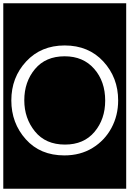

<svg xmlns="http://www.w3.org/2000/svg" viewBox="-32 -937 789 1170"><path d="M-12 213V-917H737V213ZM688 -325Q688 -464 598 -562Q508 -660 362 -660Q218 -660 127.5 -562.5Q37 -465 37 -325Q37 -187 125 -88.5Q213 10 360 10Q458 10 532 -35.5Q606 -81 647 -157Q688 -233 688 -325ZM609 -324Q609 -211 544 -133.5Q479 -56 364 -56Q246 -56 181 -136Q116 -216 116 -326Q116 -438 181 -516Q246 -594 362 -594Q475 -594 542 -517.5Q609 -441 609 -324Z"/></svg>

Font: Zilla Slab Highlight
Style: Regular
Weight: 400
Designer: Typotheque Type Foundry
Foundry: Typotheque type foundry
Version: Version 1.1; 2017; ttfautohint (v1.6)